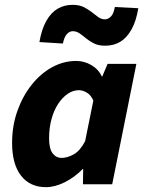

<svg xmlns="http://www.w3.org/2000/svg" viewBox="-20 -762 595 794"><path d="M170 12Q104 12 67 -35.5Q30 -83 30 -171Q30 -242 52 -303.5Q74 -365 111 -411.5Q148 -458 195.5 -484Q243 -510 295 -510Q328 -510 357.5 -493Q387 -476 401 -446H403L425 -498H544L444 0H323L324 -63H322Q289 -29 248 -8.5Q207 12 170 12ZM235 -109Q258 -109 284.5 -123.5Q311 -138 332 -178L366 -346Q356 -369 339 -379Q322 -389 306 -389Q282 -389 260 -374Q238 -359 220.5 -332.5Q203 -306 193 -269.5Q183 -233 183 -190Q183 -147 197.5 -128Q212 -109 235 -109ZM415 -573Q388 -573 369.5 -582Q351 -591 336.5 -603Q322 -615 309 -624Q296 -633 281 -633Q268 -633 257 -621.5Q246 -610 240 -582L143 -588Q152 -641 171.5 -675.5Q191 -710 218.5 -726Q246 -742 280 -742Q307 -742 325.5 -733Q344 -724 358.5 -712.5Q373 -701 386 -691.5Q399 -682 414 -682Q427 -682 438.5 -693.5Q450 -705 455 -733L552 -728Q543 -674 523.5 -639.5Q504 -605 477 -589Q450 -573 415 -573Z"/></svg>

Font: Source Sans 3 ExtraBold
Style: Italic
Weight: 800
Italic angle: -11°
Version: Version 3.052;hotconv 1.1.0;makeotfexe 2.6.0